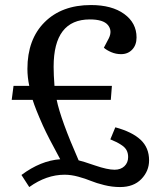

<svg xmlns="http://www.w3.org/2000/svg" viewBox="-20 -735 636 769"><path d="M65.9 -34.2Q143.1 -91.8 221.2 -97.2Q172.4 -186.5 151.9 -231.9Q121.6 -299.8 110.8 -335H26.9L34.2 -391.1H97.2Q89.8 -425.8 89.8 -459Q89.8 -577.6 158.7 -646.2Q227.5 -714.8 344.2 -714.8Q428.2 -714.8 477.5 -679Q526.9 -643.1 526.9 -585Q526.9 -554.7 509.5 -536.4Q492.2 -518.1 464.8 -518.1Q444.3 -518.1 425.5 -526.1Q406.7 -534.2 396 -543.9L416 -582Q430.7 -612.3 412.1 -634.8Q393.6 -657.2 339.8 -657.2Q194.8 -657.2 194.8 -467.8Q194.8 -434.6 198.2 -391.1H428.2L423.8 -335H207Q223.1 -256.3 294.9 -92.8Q310.5 -89.4 360.4 -72.3Q410.2 -55.2 439 -55.2Q463.4 -55.2 478.3 -69.3Q493.2 -83.5 493.2 -106Q493.2 -121.1 487.3 -132.6Q481.4 -144 468.8 -152.6Q456.1 -161.1 447.3 -165.5Q438.5 -169.9 421.9 -176.8L441.9 -225.1Q508.8 -207 543 -175.3Q577.1 -143.6 577.1 -92.8Q577.1 -49.8 546.1 -17.8Q515.1 14.2 460.9 14.2Q429.2 14.2 397.5 6.3Q365.7 -1.5 344 -10.5Q322.3 -19.5 293.7 -27.3Q265.1 -35.2 238.8 -35.2Q166 -35.2 97.2 14.2Z"/></svg>

Font: Literata Book Medium
Style: Italic
Weight: 500
Italic angle: -3°
Designer: Latin by Veronika Burian and Jose Scaglione. Greek by Irene Vlachou. Cyrillic by Vera Evstafieva
Foundry: TypeTogether
Version: Version 1.003;PS 001.003;hotconv 1.0.88;makeotf.lib2.5.64775